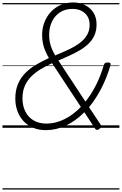

<svg xmlns="http://www.w3.org/2000/svg" viewBox="-20 -1035 987 1555"><path d="M352 19Q294 19 248.5 0Q203 -19 171 -53.5Q139 -88 121.5 -134.5Q104 -181 104 -236Q104 -305 126.5 -356.5Q149 -408 187.5 -446Q226 -484 275 -512.5Q324 -541 376 -565Q361 -591 348 -620Q335 -649 328 -682Q321 -715 321 -751Q321 -805 339 -852.5Q357 -900 390 -936.5Q423 -973 469.5 -994Q516 -1015 574 -1015Q613 -1015 647.5 -1002.5Q682 -990 708 -967Q734 -944 748 -911Q762 -878 762 -838Q762 -787 745 -749Q728 -711 697.5 -681.5Q667 -652 627.5 -628.5Q588 -605 543.5 -585Q499 -565 453 -545L672 -212Q719 -270 757 -345Q795 -420 821 -509Q824 -520 831.5 -524.5Q839 -529 853 -529Q868 -529 873 -524Q878 -519 875 -508Q845 -405 800.5 -319Q756 -233 701 -167L796 -24Q801 -15 799 -7Q797 1 785 9Q773 18 765 17Q757 16 751 8L663 -126Q594 -56 514.5 -18.5Q435 19 352 19ZM357 -34Q429 -34 500.5 -69Q572 -104 635 -169L402 -523Q355 -502 311.5 -476Q268 -450 234.5 -417Q201 -384 181.5 -340.5Q162 -297 162 -238Q162 -178 185.5 -131.5Q209 -85 252.5 -59.5Q296 -34 357 -34ZM427 -586Q470 -604 510.5 -622Q551 -640 586.5 -660.5Q622 -681 648.5 -706Q675 -731 690.5 -762.5Q706 -794 706 -834Q706 -874 688.5 -902.5Q671 -931 640 -947Q609 -963 568 -963Q508 -963 465.5 -935Q423 -907 400.5 -859.5Q378 -812 378 -754Q378 -721 384 -691.5Q390 -662 401.5 -636Q413 -610 427 -586ZM0 490H947V500H0ZM0 -20H947V0H0ZM0 -505H947V-500H0ZM0 -1010H947V-1000H0Z"/></svg>

Font: Playwrite AU QLD Guides
Style: Regular
Weight: 400
Designer: Veronika Burian, José Scaglione
Foundry: TypeTogether
Version: Version 1.003